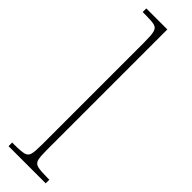

<svg xmlns="http://www.w3.org/2000/svg" viewBox="-265 -754 749 749"><g transform="rotate(45 109.5 -380.0)"><path d="M7 0V-20H18Q55 -20 71 -24Q87 -28 91 -43.5Q95 -59 95 -94V-662Q95 -699 91 -715.5Q87 -732 72.5 -736Q58 -740 28 -740H7V-760H123V-94Q123 -59 127 -43.5Q131 -28 147.5 -24Q164 -20 200 -20H212V0Z"/></g></svg>

Font: Noto Serif Lao Condensed Thin
Style: Regular
Weight: 100
Width: 3
Designer: Monotype Design Team
Foundry: Monotype Imaging Inc.
Version: Version 2.003; ttfautohint (v1.8.4.7-5d5b)